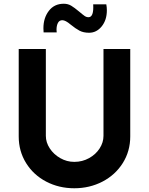

<svg xmlns="http://www.w3.org/2000/svg" viewBox="-20 -998 796 1026"><path d="M377 -133Q420 -133 456 -153Q492 -173 512.5 -205Q533 -237 533 -272V-736H676V-269Q676 -190 636 -126.5Q596 -63 527.5 -27.5Q459 8 377 8Q295 8 227 -27.5Q159 -63 119.5 -126.5Q80 -190 80 -269V-736H225V-272Q225 -237 246 -205Q267 -173 302 -153Q337 -133 377 -133ZM357 -867Q330 -890 313 -890Q297 -890 289.5 -875.5Q282 -861 282 -839L283 -825H213Q212 -832 212 -847Q212 -902 241 -940Q270 -978 321 -978Q343 -978 360.5 -967.5Q378 -957 403 -936Q423 -919 432.5 -912.5Q442 -906 453 -906Q482 -906 478 -975H548Q551 -959 551 -943Q551 -891 523.5 -857Q496 -823 456 -823Q426 -823 405 -834Q384 -845 357 -867Z"/></svg>

Font: Josefin Sans
Style: Bold
Weight: 700
Designer: Santiago Orozco
Foundry: Typemade
Version: Version 2.000